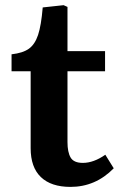

<svg xmlns="http://www.w3.org/2000/svg" viewBox="-20 -712 467 746"><path d="M253.9 14.2Q178.7 14.2 138.9 -23.9Q99.1 -62 99.1 -136.2V-435.1H24.9V-501Q68.8 -505.9 92.3 -522.7Q115.7 -539.6 127.9 -576.2Q140.1 -612.8 146 -683.1L227.1 -691.9L242.2 -685.1V-513.2H388.2V-435.1H242.2V-160.2Q242.2 -120.6 254.4 -99.9Q266.6 -79.1 301.8 -79.1Q343.8 -79.1 389.2 -110.8L421.9 -58.1Q351.1 14.2 253.9 14.2Z"/></svg>

Font: Literata Book
Style: Bold
Weight: 700
Designer: Latin by Veronika Burian and Jose Scaglione. Greek by Irene Vlachou. Cyrillic by Vera Evstafieva
Foundry: TypeTogether
Version: Version 2.003;PS 002.003;hotconv 1.0.88;makeotf.lib2.5.64775